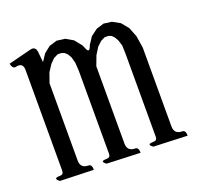

<svg xmlns="http://www.w3.org/2000/svg" viewBox="-102 -592 693 667"><g transform="rotate(-20 244.0 -258.5)"><path d="M359.4 -29.3Q336.9 -44.9 365.2 -44.9Q378.9 -44.9 378.9 -58.6V-365.2L377.9 -396.5L371.1 -418L363.3 -431.6L354.5 -440.4L343.8 -444.3H330.1L314.5 -436.5L297.9 -420.9L282.2 -395.5L268.6 -359.4V-74.2Q268.6 -44.9 297.9 -44.9Q310.5 -44.9 310.5 -24.4L186.5 -29.3Q164.1 -44.9 192.4 -44.9Q206.1 -44.9 206.1 -58.6V-365.2L204.1 -396.5L198.2 -418L190.4 -431.6L180.7 -440.4L169.9 -444.3H156.2L140.6 -436.5L125 -420.9L108.4 -395.5L95.7 -359.4V-74.2Q95.7 -44.9 125 -44.9Q137.7 -44.9 137.7 -24.4L13.7 -28.3Q-8.8 -44.9 19.5 -44.9Q33.2 -44.9 33.2 -58.6V-431.6Q33.2 -460 4.9 -453.1Q-6.8 -450.2 -11.7 -470.7L73.2 -492.2Q92.8 -497.1 95.7 -475.6L99.6 -436.5L117.2 -462.9L140.6 -481.4L168.9 -490.2L199.2 -486.3L226.6 -470.7L248 -444.3L252.9 -433.6Q262.7 -406.2 272.5 -436.5L290 -462.9L314.5 -481.4L342.8 -490.2L372.1 -486.3L400.4 -470.7L421.9 -444.3L435.5 -409.2L442.4 -365.2V-74.2Q442.4 -44.9 471.7 -44.9Q484.4 -44.9 484.4 -24.4Z"/></g></svg>

Font: B2 Hana
Style: Regular
Weight: 500
Version: 2020-08-05; (max)